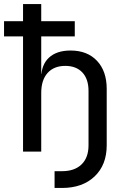

<svg xmlns="http://www.w3.org/2000/svg" viewBox="-20 -750 640 950"><path d="M250 180V97H287Q349 97 383.5 63.5Q418 30 418 -31V-300Q418 -359 387.5 -391.5Q357 -424 303 -424Q247 -424 215.5 -389Q184 -354 184 -290V0H94V-570H0V-645H94V-730H184V-645H350V-570H184V-490V-385H203L184 -364Q184 -429 222 -464.5Q260 -500 329 -500Q412 -500 460 -449Q508 -398 508 -310V-31Q508 66 448 123Q388 180 287 180Z"/></svg>

Font: Pitagon Sans Mono
Style: Regular
Weight: 400
Monospace: yes
Designer: Travis Tran
Foundry: Pitagon
Version: Version 1.001;gftools[0.9.26]